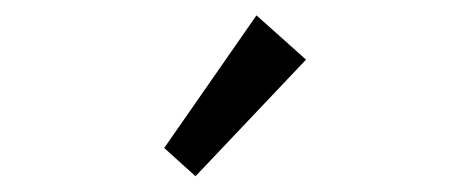

<svg xmlns="http://www.w3.org/2000/svg" viewBox="-20 -800 602 246"><path d="M230.5 -574.2 190.4 -610.4 308.6 -780.3 372.1 -723.6Z"/></svg>

Font: Reddit Mono
Style: Regular
Weight: 400
Monospace: yes
Designer: Stephen Hutchings
Foundry: Reddit
Version: Version 1.014; ttfautohint (v1.8.4.7-5d5b)